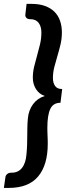

<svg xmlns="http://www.w3.org/2000/svg" viewBox="-48 -792 358 965"><path d="M110 -772.5Q149.5 -772.5 178.2 -762Q207 -751.5 225.8 -732.8Q244.5 -714 253.8 -687.5Q263 -661 263 -629.5Q263 -597 256 -567.8Q249 -538.5 240.5 -510.5Q232 -482.5 225 -455Q218 -427.5 218 -399.5Q218 -375.5 228.8 -360Q239.5 -344.5 264.5 -344.5L256 -275.5Q219.5 -275.5 204.8 -244.5Q190 -213.5 190 -149.5Q190 -142 190.2 -131.5Q190.5 -121 191 -110Q191.5 -99 191.8 -88Q192 -77 192 -69Q192 37 143.8 94.8Q95.5 152.5 -4 152.5H-28.5L-21 100Q-20.5 93.5 -17.5 89Q-14.5 84.5 -10.2 81.5Q-6 78.5 -1.5 77.2Q3 76 6.5 76H10.5Q43.5 76 62.5 52Q81.5 28 85 -16Q87.5 -41.5 88.2 -64.8Q89 -88 89 -110.2Q89 -132.5 89.5 -153.8Q90 -175 92 -196Q95.5 -238 118.2 -268.5Q141 -299 177 -309.5Q148 -319.5 132.5 -344.8Q117 -370 117 -401.5Q117 -430 123.8 -457.8Q130.5 -485.5 138.5 -513.2Q146.5 -541 153.2 -569.5Q160 -598 160 -628.5Q160 -658.5 146.2 -677Q132.5 -695.5 105 -695.5H101.5Q98 -695.5 93.8 -696.8Q89.5 -698 86 -701Q82.5 -704 80.5 -708.5Q78.5 -713 79.5 -719L85.5 -772.5Z"/></svg>

Font: Lato 2
Style: Bold Italic
Weight: 700
Italic angle: -7°
Designer: Lukasz Dziedzic with Adam Twardoch and Botio Nikoltchev
Foundry: tyPoland Lukasz Dziedzic
Version: Version 2.015; 2015-08-06; http://www.latofonts.com/